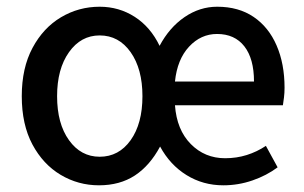

<svg xmlns="http://www.w3.org/2000/svg" viewBox="-20 -536 899 568"><path d="M272.9 12.2Q211.4 12.2 159.4 -18.8Q107.4 -49.8 75.9 -108.6Q44.4 -167.5 44.4 -251.5Q44.4 -335 76.2 -394.3Q107.9 -453.6 160.4 -484.9Q212.9 -516.1 274.9 -516.1Q332 -516.1 378.7 -486.1Q425.3 -456.1 452.1 -400.4Q481 -454.6 525.9 -485.4Q570.8 -516.1 622.6 -516.1Q686 -516.1 730.5 -485.8Q774.9 -455.6 798.3 -401.4Q821.8 -347.2 821.8 -276.4Q821.8 -260.7 820.1 -247.6Q818.4 -234.4 816.9 -224.6H497.6Q502.9 -151.9 544.4 -109.9Q585.9 -67.9 646 -67.9Q679.7 -67.9 710 -77.4Q740.2 -86.9 766.6 -104.5L801.3 -41Q768.6 -16.6 726.8 -2.2Q685.1 12.2 640.6 12.2Q580.6 12.2 531.7 -18.1Q482.9 -48.3 453.6 -102.5Q423.3 -45.9 378.9 -16.8Q334.5 12.2 272.9 12.2ZM274.9 -72.3Q331.5 -72.3 366.5 -121.3Q401.4 -170.4 401.4 -251.5Q401.4 -332 366.5 -381.6Q331.5 -431.2 274.9 -431.2Q219.2 -431.2 184.1 -381.6Q148.9 -332 148.9 -251.5Q148.9 -170.4 184.1 -121.3Q219.2 -72.3 274.9 -72.3ZM497.6 -294.9H731.4Q731.4 -362.3 702.9 -398.9Q674.3 -435.5 622.1 -435.5Q574.2 -435.5 539.3 -397.9Q504.4 -360.4 497.6 -294.9Z"/></svg>

Font: Akatab SemiBold
Style: Regular
Weight: 600
Designer: SIL Global
Foundry: SIL Global
Version: Version 4.100